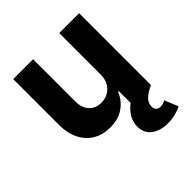

<svg xmlns="http://www.w3.org/2000/svg" viewBox="-204 -683 1031 1031"><g transform="rotate(-45 311.0 -168.0)"><path d="M410.4 -232V-545.9H561.3V0H416.2V-99.2H410.4Q392 -51.6 349.4 -22.1Q306.7 7.3 245.3 6.8Q190.5 6.8 148.9 -17.7Q107.3 -42.3 84 -88.3Q60.7 -134.4 60.7 -198V-545.9H211.7V-224.6Q211.7 -177 237.6 -148.8Q263.5 -120.6 306.6 -121.1Q333.8 -121.1 357.3 -133.6Q380.9 -146.1 395.6 -170.8Q410.4 -195.6 410.4 -232ZM481.2 210Q423.4 210 387.4 182.7Q351.3 155.5 351.3 106.2Q351.3 71.5 369.6 41Q388 10.5 418.4 -11L561.3 0Q522 17.6 501.8 37.7Q481.6 57.9 481.6 83.3Q481.6 99.9 490.3 109.4Q499 118.9 516.5 118.9Q527.3 118.9 536.7 115.7Q546.1 112.5 553.6 107.9L585.4 185.3Q566.9 195.6 539.1 202.8Q511.2 210 481.2 210Z"/></g></svg>

Font: GitLab Sans
Style: Regular
Weight: 400
Designer: Rasmus Andersson
Foundry: Modifications by GitLab B.V., manufactured by rsms
Version: Version 4.000;git-c8fb6b7